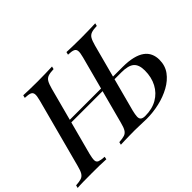

<svg xmlns="http://www.w3.org/2000/svg" viewBox="-158 -1008 1307 1307"><g transform="rotate(-45 495.5 -354.0)"><path d="M602 -106Q595 -77 594 -58Q593 -39 603.5 -30Q614 -21 637 -21Q704 -21 752.5 -49Q801 -77 827.5 -127Q854 -177 854 -242Q854 -298 826 -322Q798 -346 733 -346H608L612 -366H764Q820 -366 860.5 -356Q901 -346 926.5 -327.5Q952 -309 964 -282.5Q976 -256 976 -224Q976 -167 945.5 -125.5Q915 -84 864 -56Q813 -28 752 -14Q691 0 629 0Q606 0 579 -1.5Q552 -3 518 -3Q492 -3 466.5 -2.5Q441 -2 419 -1.5Q397 -1 381 0L386 -20Q419 -22 437.5 -28Q456 -34 467 -52Q478 -70 487 -106L619 -602Q629 -639 627 -656.5Q625 -674 609.5 -680.5Q594 -687 560 -688L565 -708Q587 -707 623.5 -706Q660 -705 702 -705Q740 -705 777.5 -706Q815 -707 842 -708L837 -688Q803 -687 784 -680.5Q765 -674 754.5 -656.5Q744 -639 734 -602ZM186 -106Q177 -70 178 -52Q179 -34 195 -28Q211 -22 245 -20L241 0Q216 -2 178.5 -2.5Q141 -3 102 -3Q60 -3 24 -2.5Q-12 -2 -35 0L-30 -20Q3 -22 21.5 -28Q40 -34 51 -52Q62 -70 71 -106L203 -602Q213 -639 211 -656.5Q209 -674 193.5 -680.5Q178 -687 144 -688L149 -708Q171 -707 207.5 -706Q244 -705 286 -705Q325 -705 362 -706Q399 -707 426 -708L421 -688Q387 -687 368 -680.5Q349 -674 338.5 -656.5Q328 -639 318 -602ZM219 -346 226 -366H579L571 -346Z"/></g></svg>

Font: Playfair Display Medium
Style: Italic
Weight: 500
Italic angle: -14°
Designer: Claus Eggers Sørensen
Foundry: Claus Eggers Sørensen
Version: Version 1.203